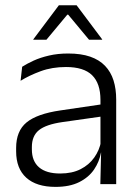

<svg xmlns="http://www.w3.org/2000/svg" viewBox="-20 -702 526 732"><path d="M423 0H362.5L365.5 -121.5L363 -131V-288.5V-321Q363 -384 331.2 -415.2Q299.5 -446.5 231.5 -446.5Q178.5 -446.5 135 -430.5Q91.5 -414.5 58.5 -394L64.5 -447.5Q82.5 -459 108 -470.8Q133.5 -482.5 166.8 -490.2Q200 -498 240 -498Q289 -498 323.8 -486Q358.5 -474 380.5 -451Q402.5 -428 412.8 -395.5Q423 -363 423 -322.5ZM191.5 10.5Q119 10.5 80.2 -24.5Q41.5 -59.5 41.5 -125V-138Q41.5 -202.5 81.2 -235.2Q121 -268 210 -281L373 -305L376 -259L217.5 -236.5Q155.5 -227.5 128.5 -205.8Q101.5 -184 101.5 -141.5V-132.5Q101.5 -87.5 129 -64Q156.5 -40.5 209.5 -40.5Q255 -40.5 287.2 -57Q319.5 -73.5 339.2 -101.2Q359 -129 365.5 -163.5L377.5 -120.5H365Q359 -86 338.8 -56Q318.5 -26 282.2 -7.8Q246 10.5 191.5 10.5ZM107 -552 204.5 -682H272L369.5 -552V-550.5H319.5L240 -646H236.5L157 -550.5H107Z"/></svg>

Font: Anek Devanagari Medium Light
Style: Regular
Weight: 300
Version: Version 1.003